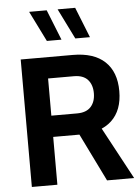

<svg xmlns="http://www.w3.org/2000/svg" viewBox="-63 -1016 769 1064"><g transform="rotate(-5 322.0 -484.0)"><path d="M305.1 -798.9 237.6 -968.1H139.9L223.8 -798.9ZM463.5 -798.9 396 -968.1H298.3L382.1 -798.9ZM456.7 -339.4H322.3L488.7 0H639.3ZM212.4 0V-266H359.6Q477 -266 538.2 -323.2Q599.5 -380.4 599.5 -487.3Q599.5 -594.1 538.2 -651.6Q476.8 -709.1 359.6 -709.1H70.4V0ZM212.4 -591.1H355.9Q407.3 -591.1 432.7 -563.1Q458 -535.2 458 -487.8Q458 -440.3 432.5 -412.3Q407 -384.2 355.9 -384.2H212.4Z"/></g></svg>

Font: Estedad VF
Style: Regular
Weight: 100
Designer: Amin Abedi
Version: Version 7.3